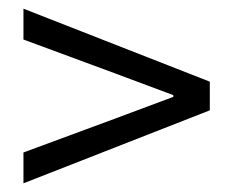

<svg xmlns="http://www.w3.org/2000/svg" viewBox="-20 -553 537 442"><path d="M463 -299 34 -131V-202L245 -280L379 -330V-334L245 -384L34 -462V-533L463 -365Z"/></svg>

Font: Myanmar Sanpya
Style: Regular
Weight: 400
Designer: Danh Hong
Foundry: Google Inc.
Version: Version 2.00 November 22, 2015